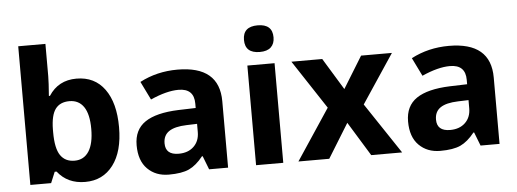

<svg xmlns="http://www.w3.org/2000/svg" viewBox="-50 -899 2824 1048"><g transform="rotate(-5 1362.0 -375.0)"><path d="M227.1 -291V-274.9Q227.1 -187 253.2 -148.9Q279.3 -110.8 330.6 -110.8Q381.8 -110.8 408.9 -153.1Q436 -195.3 436 -275.9Q436 -356.4 408.7 -396.7Q381.3 -437 330.1 -437Q278.8 -437 253.4 -403.1Q228 -369.1 227.1 -291ZM227.1 -60.1H216.8L191.9 0H78.1V-759.8H227.1V-583Q227.1 -549.3 221.2 -475.1H227.1Q279.3 -556.2 378.9 -556.2Q478.5 -556.2 533.2 -480.7Q587.9 -405.3 587.9 -272Q587.9 -138.7 531.5 -64.5Q475.1 9.8 378.4 9.8Q281.7 9.8 227.1 -60.1Z M827.6 -162.1Q827.6 -99.1 899.9 -99.1Q951.7 -99.1 982.7 -128.9Q1013.7 -158.7 1013.7 -208V-252.9L956.1 -251Q891.1 -249 859.4 -227.5Q827.6 -206.1 827.6 -162.1ZM918.9 -336.9 1013.7 -339.8V-363.8Q1013.7 -446.8 928.7 -446.8Q863.3 -446.8 774.9 -407.2L725.6 -507.8Q819.8 -557.1 932.1 -557.1Q1161.6 -557.1 1161.6 -363.8V0H1057.6L1028.8 -74.2H1024.9Q987.3 -26.9 947.5 -8.5Q907.7 9.8 836.4 9.8Q765.1 9.8 720 -35.2Q674.8 -80.1 674.8 -165Q674.8 -250 735.6 -291.3Q796.4 -332.5 918.9 -336.9Z M1463.9 0H1314.9V-545.9H1463.9ZM1389.6 -613.8Q1308.6 -613.8 1308.6 -686.8Q1308.6 -759.8 1389.6 -759.8Q1470.7 -759.8 1470.7 -687Q1470.7 -652.3 1450.4 -633.1Q1430.2 -613.8 1389.6 -613.8Z M1731.9 -278.8 1556.2 -545.9H1725.1L1831.1 -372.1L1938 -545.9H2106.9L1929.2 -278.8L2115.2 0H1945.8L1831.1 -187L1715.8 0H1546.9Z M2314.9 -162.1Q2314.9 -99.1 2387.2 -99.1Q2439 -99.1 2470 -128.9Q2501 -158.7 2501 -208V-252.9L2443.4 -251Q2378.4 -249 2346.7 -227.5Q2314.9 -206.1 2314.9 -162.1ZM2406.2 -336.9 2501 -339.8V-363.8Q2501 -446.8 2416 -446.8Q2350.6 -446.8 2262.2 -407.2L2212.9 -507.8Q2307.1 -557.1 2419.4 -557.1Q2648.9 -557.1 2648.9 -363.8V0H2544.9L2516.1 -74.2H2512.2Q2474.6 -26.9 2434.8 -8.5Q2395 9.8 2323.7 9.8Q2252.4 9.8 2207.3 -35.2Q2162.1 -80.1 2162.1 -165Q2162.1 -250 2222.9 -291.3Q2283.7 -332.5 2406.2 -336.9Z"/></g></svg>

Font: NotoSans-Bold
Style: Bold
Weight: 700
Designer: Monotype Design team
Foundry: Monotype Imaging Inc.
Version: Version 1.04